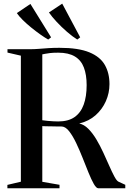

<svg xmlns="http://www.w3.org/2000/svg" viewBox="-20 -1006 690 1026"><path d="M19.5 0V-18L91.5 -35V-708.5L20 -725V-743H139.5Q163.5 -743 187.8 -745Q212 -747 239 -748.8Q266 -750.5 298 -750.5Q399 -750.5 457.2 -726.5Q515.5 -702.5 540.2 -659Q565 -615.5 565 -556.5Q565 -509 545.8 -465.5Q526.5 -422 490.8 -390.2Q455 -358.5 403.5 -346Q429.5 -340.5 452.2 -317.5Q475 -294.5 495 -261Q515 -227.5 532 -190.5Q549 -153.5 563.8 -120Q578.5 -86.5 590.8 -63.5Q603 -40.5 612.5 -35.5L649.5 -18.5V0H505Q494.5 0 481.2 -23.2Q468 -46.5 453 -83.5Q438 -120.5 421.5 -162.2Q405 -204 387 -241.8Q369 -279.5 350 -304Q331 -328.5 311 -330Q300 -330 285.5 -330.2Q271 -330.5 255.8 -330.8Q240.5 -331 227.2 -331.2Q214 -331.5 206 -332V-34.5L298 -18.5V0ZM291 -357Q345 -357 378.2 -380.2Q411.5 -403.5 427.2 -446.8Q443 -490 443 -551Q443 -606.5 428.2 -645.2Q413.5 -684 380 -704.2Q346.5 -724.5 291 -724.5Q264 -724.5 247.5 -722.5Q231 -720.5 221.5 -718.5Q212 -716.5 206 -715.5V-363.5Q219.5 -361.5 235.2 -360Q251 -358.5 265.8 -357.8Q280.5 -357 291 -357ZM237 -795Q218.5 -805.5 194.5 -822.5Q170.5 -839.5 146 -859.5Q121.5 -879.5 101.2 -899.5Q81 -919.5 70 -936L142.5 -985L253 -806.5L238 -795ZM392.5 -795Q368 -810 338.2 -835.8Q308.5 -861.5 282.5 -889.5Q256.5 -917.5 241.5 -939.5L312.5 -986.5L408.5 -806.5L393.5 -795Z"/></svg>

Font: Merriweather 144pt Medium
Style: Regular
Weight: 500
Version: Version 2.100